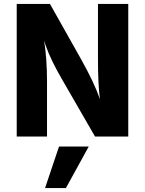

<svg xmlns="http://www.w3.org/2000/svg" viewBox="-20 -694 737 976"><path d="M315 262H209L280 51H431ZM219 0H65V-674H234L391 -395Q459 -274 488 -190Q478 -264 478 -395V-674H632V0H463L302 -279Q239 -386 212 -463L204 -488Q219 -398 219 -279Z"/></svg>

Font: Hind Madurai
Style: Bold
Weight: 700
Designer: Jyotish Sonowal
Foundry: Indian Type Foundry
Version: Version 0.702;PS 1.0;hotconv 1.0.81;makeotf.lib2.5.63406